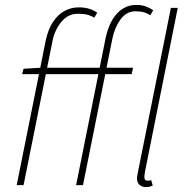

<svg xmlns="http://www.w3.org/2000/svg" viewBox="-20 -754 754 782"><path d="M48 0 166 -588Q176 -635 196 -665Q216 -695 243 -709.5Q270 -724 300 -724Q326 -724 344.5 -718Q363 -712 376 -702L364 -682Q351 -690 336 -694Q321 -698 298 -698Q257 -698 230 -665Q203 -632 194 -588L76 0ZM290 0 410 -598Q420 -645 438.5 -675Q457 -705 481.5 -719.5Q506 -734 534 -734Q558 -734 575 -727.5Q592 -721 604 -712L592 -692Q580 -700 566.5 -704Q553 -708 532 -708Q495 -708 471 -675Q447 -642 438 -598L318 0ZM70 -452 76 -474 144 -478H522L516 -452ZM574 8Q559 8 548.5 -1Q538 -10 538 -28Q538 -33 539.5 -40Q541 -47 542 -54L676 -722H704L570 -52Q569 -45 568.5 -40Q568 -35 568 -32Q568 -18 582 -18Q585 -18 587.5 -18.5Q590 -19 596 -20L602 2Q595 5 589 6.5Q583 8 574 8Z"/></svg>

Font: Source Sans 3
Style: Italic
Weight: 200
Italic angle: -11°
Designer: Paul D. Hunt
Foundry: Adobe
Version: Version 3.046;hotconv 1.0.118;makeotfexe 2.5.65603